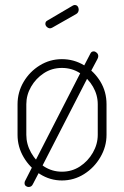

<svg xmlns="http://www.w3.org/2000/svg" viewBox="-20 -714 495 766"><path d="M227 6Q180 6 139.5 -19.5Q99 -45 74.5 -86.5Q50 -128 50 -176V-298Q50 -346 74 -387Q98 -428 138.5 -453Q179 -478 227 -478Q275 -478 315.5 -453.5Q356 -429 380.5 -388.5Q405 -348 405 -298V-176Q405 -129 380.5 -87Q356 -45 315.5 -19.5Q275 6 227 6ZM227 -29Q267 -29 299 -50Q331 -71 350.5 -105Q370 -139 370 -176V-298Q370 -335 351 -368Q332 -401 299.5 -422Q267 -443 227 -443Q187 -443 155 -422Q123 -401 104 -368Q85 -335 85 -298V-176Q85 -139 104 -105Q123 -71 155.5 -50Q188 -29 227 -29ZM94 32Q88 32 83 28Q78 24 78 17Q78 11 80 8L107 -45L316 -453L341 -501Q345 -509 354 -509Q360 -509 366 -503.5Q372 -498 372 -490Q372 -485 369 -479L344 -432L134 -23L111 21Q106 32 94 32ZM180 -601Q173 -601 167 -606.5Q161 -612 161 -619Q161 -628 169 -632L271 -692Q275 -694 278 -694Q286 -694 290 -688.5Q294 -683 294 -676Q294 -664 284 -658L189 -604Q187 -603 184.5 -602Q182 -601 180 -601Z"/></svg>

Font: Dosis ExtraLight ExtraLight
Style: Regular
Weight: 250
Version: Version 3.001; ttfautohint (v1.8.2)